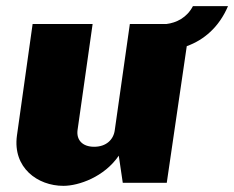

<svg xmlns="http://www.w3.org/2000/svg" viewBox="-20 -594 761 624"><path d="M721 -574H607C587 -536 553 -520 521 -516H402L353 -171C349 -140 325 -117 286 -117C247 -117 228 -140 232 -171L281 -516H86L35 -153C21 -49 102 10 186 10C236 10 319 -19 366 -88L379 0H522L587 -444C643 -464 692 -506 721 -574Z"/></svg>

Font: United Sans Black
Style: Italic
Weight: 900
Italic angle: -8°
Designer: Pablo Impallari, Rodrigo Fuenzalida (Modified by Dan O. Williams)
Version: Version 1.000;PS 001.000;hotconv 1.0.88;makeotf.lib2.5.64775